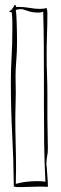

<svg xmlns="http://www.w3.org/2000/svg" viewBox="-20 -756 246 778"><path d="M168 -93Q168 -108 171 -122.5Q174 -137 174 -154Q174 -185 173 -215.5Q172 -246 172 -278V-376Q172 -415 170.5 -453Q169 -491 169 -529Q169 -575 170.5 -617Q172 -659 172 -704Q172 -717 168 -724Q160 -720 142 -720Q122 -720 100 -724Q78 -728 55 -728H45Q44 -730 44 -733Q44 -736 40 -736H39Q39 -736 37 -732Q35 -728 32 -723.5Q29 -719 25.5 -715.5Q22 -712 18 -712Q18 -706 22.5 -707Q27 -708 28 -703Q29 -693 29.5 -684Q30 -675 30 -665V-630Q30 -576 27 -526Q24 -476 24 -424Q24 -315 29.5 -210.5Q35 -106 36 0Q41 1 45 1.5Q49 2 53 2H71Q88 2 106.5 1Q125 0 145 0Q153 0 159.5 0.5Q166 1 174 1V-5Q174 -22 172 -42Q170 -62 169 -82Q168 -83 168 -93ZM45 -71Q45 -123 43.5 -175Q42 -227 42 -279Q42 -305 43 -330Q44 -355 44 -381Q44 -397 43.5 -412.5Q43 -428 43 -445Q43 -479 46 -511Q49 -543 49 -588Q49 -609 48.5 -630Q48 -651 47.5 -668.5Q47 -686 46 -698.5Q45 -711 44 -715Q51 -719 66 -719Q73 -719 91.5 -712Q110 -705 136 -705Q148 -705 155 -709Q157 -643 157.5 -579Q158 -515 158 -451V-328Q158 -250 159 -174Q160 -98 164 -20Q156 -21 148 -21.5Q140 -22 131 -22Q83 -22 44 -11Q44 -26 44.5 -41Q45 -56 45 -71Z"/></svg>

Font: Londrina Sketch
Style: Regular
Weight: 400
Designer: Marcelo Magalhaes
Foundry: Marcelo Magalhães
Version: Version 1.002